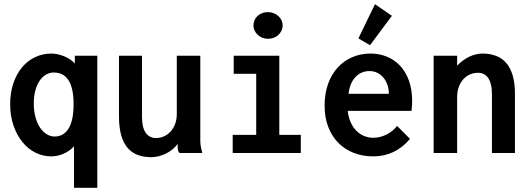

<svg xmlns="http://www.w3.org/2000/svg" viewBox="-20 -734 2540 921"><path d="M227.1 -477.1Q241.2 -477.1 257.1 -473.6Q272.9 -470.2 288.1 -463.9Q303.2 -457.5 316.7 -448.7Q330.1 -439.9 338.9 -429.2V-466.8H446.8V167H335V-32.2Q325.2 -21 312.3 -12Q299.3 -2.9 284.9 3.4Q270.5 9.8 255.4 12.9Q240.2 16.1 226.1 16.1Q185.1 16.1 149.2 -2.2Q113.3 -20.5 86.7 -53.7Q60.1 -86.9 44.4 -132.8Q28.8 -178.7 28.8 -233.9Q28.8 -289.1 43.9 -334Q59.1 -378.9 85.4 -410.6Q111.8 -442.4 148.2 -459.7Q184.6 -477.1 227.1 -477.1ZM237.8 -386.2Q218.3 -386.2 200.9 -376.2Q183.6 -366.2 170.4 -347.2Q157.2 -328.1 149.7 -300.5Q142.1 -272.9 142.1 -237.8Q142.1 -202.1 149.9 -172.9Q157.7 -143.6 171.4 -122.8Q185.1 -102.1 203.4 -90.6Q221.7 -79.1 242.2 -79.1Q285.2 -79.1 309.1 -117.7Q333 -156.2 333 -234.9Q333 -274.9 326.4 -303.7Q319.8 -332.5 307.4 -350.8Q294.9 -369.1 277.3 -377.7Q259.8 -386.2 237.8 -386.2Z M940.9 -466.8V-56.2Q940.9 -43.5 943.6 -29.3Q946.3 -15.1 950.2 0H841.8Q835.9 -4.4 834 -13.2Q832 -22 832 -28.8V-43.9Q821.8 -28.8 807.1 -17.1Q792.5 -5.4 775.4 2.9Q758.3 11.2 740.5 15.6Q722.7 20 706.1 20Q669.4 20 640.6 9.3Q611.8 -1.5 591.8 -24.9Q571.8 -48.3 561.3 -85.4Q550.8 -122.6 550.8 -174.8V-466.8H661.1V-174.8Q661.1 -121.1 679.4 -96.4Q697.8 -71.8 728 -71.8Q749 -71.8 767.3 -80.3Q785.6 -88.9 799.1 -104Q812.5 -119.1 820.3 -140.4Q828.1 -161.6 828.1 -187V-466.8Z M1266.1 -675.8Q1280.3 -675.8 1293 -670.7Q1305.7 -665.5 1315.2 -657Q1324.7 -648.4 1330.3 -636.7Q1335.9 -625 1335.9 -611.8Q1335.9 -598.6 1330.3 -586.9Q1324.7 -575.2 1315.2 -566.4Q1305.7 -557.6 1293 -552.7Q1280.3 -547.9 1266.1 -547.9Q1252 -547.9 1239 -552.7Q1226.1 -557.6 1216.6 -566.4Q1207 -575.2 1201.4 -586.9Q1195.8 -598.6 1195.8 -611.8Q1195.8 -623.5 1200.2 -635Q1204.6 -646.5 1213.4 -655.5Q1222.2 -664.6 1235.4 -670.2Q1248.5 -675.8 1266.1 -675.8ZM1101.1 -466.8H1319.8V-86.9H1422.9V0H1096.2V-86.9H1209V-379.9H1101.1Z M1537.1 0ZM1757.8 -477.1Q1799.3 -477.1 1835.4 -462.4Q1871.6 -447.8 1898.7 -419.2Q1925.8 -390.6 1941.4 -347.9Q1957 -305.2 1957 -249Q1957 -236.8 1956.1 -225.1Q1955.1 -213.4 1954.1 -202.1H1647.9Q1651.9 -168.5 1663.6 -144.3Q1675.3 -120.1 1691.9 -104.2Q1708.5 -88.4 1728.8 -80.8Q1749 -73.2 1770 -73.2Q1801.8 -73.2 1832.3 -87.6Q1862.8 -102.1 1884.8 -129.9L1946.8 -67.9Q1876 16.1 1770 16.1Q1719.7 16.1 1677 -0.5Q1634.3 -17.1 1603.3 -48.3Q1572.3 -79.6 1554.7 -124.8Q1537.1 -169.9 1537.1 -227.1Q1537.1 -285.2 1553.7 -331.5Q1570.3 -377.9 1599.9 -410.2Q1629.4 -442.4 1669.7 -459.7Q1710 -477.1 1757.8 -477.1ZM1845.2 -284.2Q1845.2 -306.2 1838.6 -325.9Q1832 -345.7 1820.1 -360.6Q1808.1 -375.5 1790.8 -384.3Q1773.4 -393.1 1752 -393.1Q1731.4 -393.1 1714.1 -385.3Q1696.8 -377.4 1683.8 -363.3Q1670.9 -349.1 1662.8 -329.1Q1654.8 -309.1 1651.9 -284.2ZM1778.8 -713.9 1859.9 -658.2 1754.9 -517.1 1699.2 -549.8Z M2060.1 0V-466.8H2172.9V-418.9Q2197.3 -445.3 2229.5 -461.2Q2261.7 -477.1 2294.9 -477.1Q2330.1 -477.1 2358.9 -466.3Q2387.7 -455.6 2408 -432.4Q2428.2 -409.2 2439.2 -372.3Q2450.2 -335.4 2450.2 -283.2V0H2339.8V-282.2Q2339.8 -309.1 2335 -328.6Q2330.1 -348.1 2321.3 -360.6Q2312.5 -373 2300.3 -378.9Q2288.1 -384.8 2272.9 -384.8Q2252 -384.8 2233.6 -376.5Q2215.3 -368.2 2201.9 -353Q2188.5 -337.9 2180.7 -316.7Q2172.9 -295.4 2172.9 -270V0Z"/></svg>

Font: InconsolataGo
Style: Bold
Weight: 700
Designer: Raph Levien, Kirill Tkachev(cyreal.org)
Foundry: Raph Levien, Kirill Tkachev(cyreal.org)
Version: Version 1.015; ttfautohint (v0.92) -l 8 -r 50 -G 200 -x 14 -